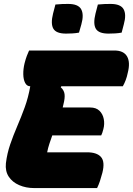

<svg xmlns="http://www.w3.org/2000/svg" viewBox="-20 -957 676 977"><path d="M154 0Q112 0 77.5 -15Q43 -30 24.5 -58Q6 -86 10 -126Q16 -176 32 -222.5Q48 -269 68 -315.5Q88 -362 106 -411.5Q124 -461 134 -518Q117 -518 108 -535Q99 -552 98.5 -579Q98 -606 105 -635Q111 -658 116.5 -672.5Q122 -687 128 -700H562Q609 -700 626.5 -670Q644 -640 630 -586Q626 -566 619.5 -549Q613 -532 605 -518H292L289 -513Q306 -498 308.5 -478Q311 -458 303 -427Q301 -419 299 -410H439Q469 -410 486 -393.5Q503 -377 508 -351.5Q513 -326 506 -300Q503 -288 500.5 -281Q498 -274 495 -268H246Q238 -246 231 -224.5Q224 -203 220 -182H423Q473 -182 494 -158Q515 -134 501 -78Q495 -55 488.5 -35.5Q482 -16 474 0ZM262 -934Q279 -936 296.5 -936.5Q314 -937 327 -937Q378 -937 393 -910Q408 -883 394 -833L382 -791Q366 -788 349 -787Q332 -786 316 -786Q266 -786 251.5 -811Q237 -836 250 -888ZM478 -934Q495 -936 512.5 -936.5Q530 -937 543 -937Q594 -937 609 -910Q624 -883 610 -833L599 -791Q583 -788 565.5 -787Q548 -786 532 -786Q482 -786 467.5 -811Q453 -836 466 -888Z"/></svg>

Font: Recursive Mn Csl St Blk
Style: Italic
Weight: 900
Italic angle: -15°
Monospace: yes
Version: Version 1.079;hotconv 1.0.112;makeotfexe 2.5.65598; ttfautoh